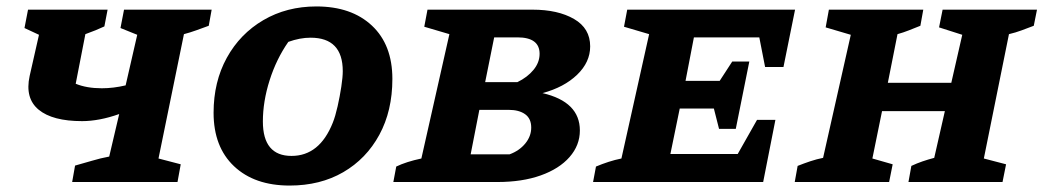

<svg xmlns="http://www.w3.org/2000/svg" viewBox="-20 -565 3239 596"><path d="M204 0 213 -51Q239 -58 265.5 -66Q292 -74 319 -79L350 -211Q319 -200 290 -194.5Q261 -189 235 -189Q143 -189 100 -224.5Q57 -260 72 -329L101 -457L56 -478L67 -535H314L304 -483Q289 -476 276.5 -471Q264 -466 245 -459L215 -305Q249 -291 296 -291Q332 -291 370 -300L406 -457L354 -478L365 -535H637L628 -485Q609 -478 589.5 -471Q570 -464 551 -459L472 -73L541 -55L531 0Z M879 11Q770 11 706.5 -49Q643 -109 643 -215Q643 -311 684 -385.5Q725 -460 797.5 -502.5Q870 -545 962 -545Q1071 -545 1134.5 -485.5Q1198 -426 1198 -320Q1198 -221 1157.5 -146.5Q1117 -72 1045.5 -30.5Q974 11 879 11ZM885 -81Q972 -81 1013 -184Q1021 -204 1028 -235Q1035 -266 1039.5 -296Q1044 -326 1044 -344Q1044 -448 944 -448Q911 -448 875 -435Q838 -382 817 -316Q796 -250 796 -188Q796 -81 885 -81Z M1201 0 1210 -48Q1241 -63 1288 -73L1375 -459L1297 -482L1307 -535H1633Q1712 -535 1762 -506Q1812 -477 1812 -421Q1812 -372 1771.5 -333Q1731 -294 1664 -276Q1780 -249 1780 -160Q1780 -114 1748 -77.5Q1716 -41 1658.5 -20.5Q1601 0 1524 0ZM1586 -449H1514L1486 -310H1586Q1617 -325 1636 -348Q1655 -371 1655 -398Q1655 -449 1586 -449ZM1441 -86H1562Q1592 -97 1610.5 -119.5Q1629 -142 1629 -169Q1629 -197 1610 -210.5Q1591 -224 1559 -224H1468Z M1821 0 1830 -48Q1849 -56 1869 -62.5Q1889 -69 1909 -73L1995 -459L1917 -482L1927 -535H2448L2412 -357H2355L2337 -449H2134L2108 -314H2214L2253 -374H2306L2264 -165H2212L2196 -228H2090L2061 -87H2270L2330 -193H2387L2349 0Z M2447 0 2456 -50Q2476 -58 2495.5 -64.5Q2515 -71 2535 -75L2621 -457L2543 -480L2553 -535H2846L2837 -485Q2817 -477 2800.5 -470.5Q2784 -464 2766 -459L2736 -308H2933L2967 -457L2895 -480L2906 -535H3199L3189 -485Q3168 -477 3150.5 -470.5Q3133 -464 3112 -459L3034 -73L3103 -55L3092 0H2800L2809 -50Q2826 -58 2843.5 -64Q2861 -70 2880 -75L2913 -220H2718L2688 -73L2751 -55L2740 0Z"/></svg>

Font: Piazzolla SC
Style: Bold Italic
Weight: 700
Italic angle: -11.3°
Designer: Juan Pablo del Peral
Foundry: Huerta Tipografica
Version: Version 1.330